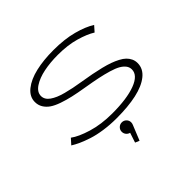

<svg xmlns="http://www.w3.org/2000/svg" viewBox="-215 -964 1481 1481"><g transform="rotate(-45 525.0 -224.0)"><path d="M517.5 11Q446 11 380.2 1.5Q314.5 -8 265 -24.2Q215.5 -40.5 181.5 -56Q147.5 -71.5 120.5 -88.5L160.5 -133Q208.5 -97 303.8 -68Q399 -39 519 -39Q679 -39 772.5 -74.2Q866 -109.5 866 -172.5Q866 -197.5 850.8 -217.2Q835.5 -237 808.8 -252.2Q782 -267.5 735.8 -281.2Q689.5 -295 638 -305.8Q586.5 -316.5 511.5 -329Q441.5 -340.5 391.8 -351.8Q342 -363 295.2 -379.2Q248.5 -395.5 220.2 -415Q192 -434.5 175.2 -462Q158.5 -489.5 158.5 -524Q158.5 -582.5 211.2 -624.5Q264 -666.5 349.2 -686.2Q434.5 -706 542.5 -706Q664 -706 755.2 -681.5Q846.5 -657 902.5 -621L863.5 -577Q813.5 -608.5 731 -632.2Q648.5 -656 540.5 -656Q458 -656 387.8 -641.8Q317.5 -627.5 271 -596.8Q224.5 -566 224.5 -523.5Q224.5 -503.5 234.5 -486.8Q244.5 -470 264.2 -456.2Q284 -442.5 309.5 -431.5Q335 -420.5 370.8 -411Q406.5 -401.5 443.2 -394Q480 -386.5 527 -379Q582.5 -370 625.2 -361.8Q668 -353.5 711.8 -342.8Q755.5 -332 787.5 -320.5Q819.5 -309 848 -294Q876.5 -279 894 -262Q911.5 -245 921.8 -223.2Q932 -201.5 932 -176Q932 -114.5 879.2 -72Q826.5 -29.5 734.5 -9.2Q642.5 11 517.5 11ZM573.5 112Q573.5 124.5 568 136.5L518.5 258.5L484 244L510.5 163.5Q493 159.5 481.5 145.2Q470 131 470 112Q470 91 485.2 76Q500.5 61 522 61Q543.5 61 558.5 76Q573.5 91 573.5 112Z"/></g></svg>

Font: League Mono Extended UltraLight
Style: Regular
Weight: 200
Width: 9
Designer: Tyler Finck
Foundry: The League of Moveable Type / Tyler Finck
Version: Version 2.210